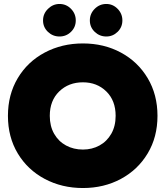

<svg xmlns="http://www.w3.org/2000/svg" viewBox="-20 -933 834 968"><path d="M197 -830Q197 -864 222 -888.5Q247 -913 280 -913Q314 -913 338 -888.5Q362 -864 362 -830Q362 -796 338 -772.5Q314 -749 280 -749Q246 -749 221.5 -772.5Q197 -796 197 -830ZM433 -830Q433 -864 457.5 -888.5Q482 -913 516 -913Q549 -913 573 -888.5Q597 -864 597 -830Q597 -796 573 -772.5Q549 -749 516 -749Q482 -749 457.5 -772.5Q433 -796 433 -830ZM20 -349Q20 -456 69.5 -539Q119 -622 205.5 -668Q292 -714 398 -714Q504 -714 589.5 -668Q675 -622 724.5 -539Q774 -456 774 -349Q774 -242 724.5 -159.5Q675 -77 589.5 -31Q504 15 398 15Q292 15 205.5 -31Q119 -77 69.5 -159.5Q20 -242 20 -349ZM563 -349Q563 -426 516 -472Q469 -518 398 -518Q326 -518 278.5 -472Q231 -426 231 -349Q231 -297 253 -258.5Q275 -220 313 -199.5Q351 -179 398 -179Q444 -179 481.5 -199.5Q519 -220 541 -258.5Q563 -297 563 -349Z"/></svg>

Font: Prompt ExtraBold
Style: Regular
Weight: 800
Designer: Katatrad Team
Foundry: CadsonDemak
Version: Version 1.000